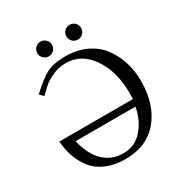

<svg xmlns="http://www.w3.org/2000/svg" viewBox="-187 -934 1018 1080"><g transform="rotate(-30 322.0 -394.0)"><path d="M386 -718Q372.1 -731.9 372.1 -752Q372.1 -772 386 -785.9Q399.9 -799.8 419.9 -799.8Q439.9 -799.8 453.9 -785.9Q467.8 -772 467.8 -752Q467.8 -731.9 453.9 -718Q439.9 -704.1 419.9 -704.1Q399.9 -704.1 386 -718ZM197.5 -718Q183.1 -731.9 183.1 -752Q183.1 -772 197.5 -785.9Q211.9 -799.8 231 -799.8Q250 -799.8 264.4 -785.9Q278.8 -772 278.8 -752Q278.8 -731.9 264.4 -718Q250 -704.1 231 -704.1Q211.9 -704.1 197.5 -718ZM97.2 -522.9 74.2 -546.9Q141.1 -609.9 187 -634Q232.9 -658.2 310.1 -658.2Q387.2 -658.2 447 -629.2Q506.8 -600.1 541.5 -551.5Q576.2 -502.9 593.5 -445.6Q610.8 -388.2 610.8 -326.2Q610.8 -175.3 533.9 -81.5Q457 12.2 315.9 12.2Q247.1 12.2 194.6 -10Q142.1 -32.2 111.1 -71Q80.1 -109.9 63 -157Q45.9 -204.1 42 -259.8H520Q521 -271 521 -296.9Q521 -438 457.5 -531Q394 -624 293.9 -624Q250 -624 211.4 -607.4Q172.9 -590.8 152.1 -574Q131.3 -557.1 97.2 -522.9ZM122.1 -215.8Q145 -119.6 196.5 -70.8Q248 -22 323 -22Q397.9 -22 447 -77.9Q496.1 -133.8 511.2 -215.8Z"/></g></svg>

Font: Biolilbert
Style: Regular
Weight: 400
Designer: Philipp H. Poll
Foundry: Philipp H. Poll
Version: Version 1.1.0